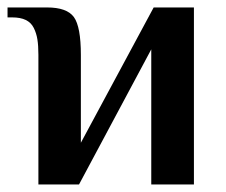

<svg xmlns="http://www.w3.org/2000/svg" viewBox="-20 -490 600 510"><path d="M82 0V-344.2Q82 -369.1 79.3 -385.5Q76.7 -401.9 69.6 -416Q62.5 -430.2 48.3 -437Q34.2 -443.8 12.2 -443.8H0V-470.2H105Q157.7 -470.2 176.3 -444.6Q194.8 -418.9 194.8 -344.2V-110.8L388.2 -470.2H495.1V0H381.8V-358.9L189.9 0Z"/></svg>

Font: El Messiri SemiBold
Style: Regular
Weight: 600
Designer: Mohamed Gaber
Foundry: Kief Type Foundry
Version: Version 2.007;PS 002.007;hotconv 1.0.88;makeotf.lib2.5.64775